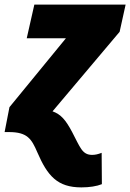

<svg xmlns="http://www.w3.org/2000/svg" viewBox="-40 -573 565 833"><path d="M313 240C348 240 380 235 402 226L401 90C386 96 373 99 360 99C316 99 308 66 273 0C245 -53 224 -77 188 -90L479 -435L505 -553H109L76 -407H246L1 -108L-20 0H-1C79 0 97 30 122 88C166 190 209 240 313 240Z"/></svg>

Font: Noto Sans Black
Style: Italic
Weight: 900
Italic angle: -12°
Designer: Monotype Design Team
Foundry: Monotype Imaging Inc.
Version: Version 2.013